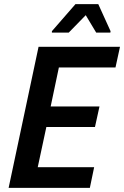

<svg xmlns="http://www.w3.org/2000/svg" viewBox="-20 -916 605 936"><path d="M22 0 168 -688H565L543 -587H267L227 -397H465L443 -297H206L164 -101H439L418 0ZM233 -757V-764L348 -896H459L519 -764L518 -757H449L398 -842L315 -757Z"/></svg>

Font: Saira Semi Condensed Medium
Style: Italic
Weight: 500
Width: 4
Italic angle: -12°
Designer: Hector Gatti with collaboration of the Omnibus-Type team
Foundry: Omnibus-Type
Version: Version 1.001; ttfautohint (v1.8)